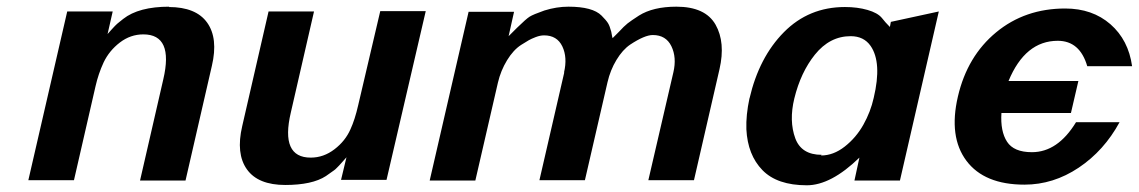

<svg xmlns="http://www.w3.org/2000/svg" viewBox="-20 -534 3375 569"><path d="M481.9 -514.2 480 -513.2Q561 -513.2 594 -466.8Q627 -420.4 607.9 -338.9L529.8 1H395L463.9 -298.8Q495.1 -432.1 404.8 -432.1Q366.7 -432.1 335.2 -408Q303.7 -383.8 287.1 -349.1Q271.5 -315.4 263.2 -278.8L199.2 0H64L179.2 -500H314L298.8 -433.1Q302.2 -437 308.1 -443.6Q314 -450.2 315.7 -451.9Q317.4 -453.6 320.8 -457.3Q324.2 -460.9 327.1 -463.4Q330.1 -465.8 334.2 -469.2Q338.4 -472.7 345.2 -478Q391.1 -514.2 481.9 -514.2Z M824.7 14.2H825.7Q744.6 14.2 711.7 -32.2Q678.7 -78.6 697.8 -160.2L775.9 -500H910.6L841.8 -200.2Q810.5 -66.9 900.9 -66.9Q939 -66.9 971.2 -91.6Q1003.4 -116.2 1018.6 -150.9Q1031.7 -179.2 1041.5 -222.2L1106.9 -501H1241.7L1125.5 -1H990.7L1006.8 -67.9Q1002.9 -63.5 995.1 -54.7Q987.3 -45.9 985.4 -43.9Q983.4 -42 978.5 -36.9Q973.6 -31.7 970 -29.3Q966.3 -26.9 960.4 -22.5Q954.6 -18.1 945.8 -12.2Q905.3 14.2 824.7 14.2Z M1652.3 -319.8 1651.4 -318.8Q1662.1 -363.8 1646.5 -396.5Q1630.9 -429.2 1592.3 -429.2Q1581.1 -429.2 1567.6 -424.1Q1554.2 -418.9 1547.1 -414.8Q1540 -410.6 1524.4 -400.9Q1501.5 -386.2 1482.7 -355.5Q1463.9 -324.7 1455.6 -289.1L1388.7 1H1253.4L1368.7 -499H1503.4L1487.3 -426.8L1512.7 -452.1Q1539.1 -478 1549.6 -484.6Q1560.1 -491.2 1593.3 -502.9Q1629.4 -514.2 1664.6 -514.2Q1736.3 -514.2 1762.7 -487.8Q1776.4 -474.1 1781.7 -465.6Q1787.1 -457 1791.5 -439.9Q1794.4 -422.9 1795.4 -420.9L1813.5 -439Q1829.6 -456.5 1839.8 -464.6Q1850.1 -472.7 1873.5 -487.8Q1915.5 -514.2 1984.4 -514.2Q2070.3 -514.2 2100.6 -460.9Q2130.4 -408.2 2112.3 -329.1L2036.6 0H1901.4L1975.6 -319.8Q1985.8 -363.8 1969.7 -397Q1953.6 -430.2 1914.6 -430.2Q1890.6 -430.2 1847.7 -401.9Q1825.2 -386.7 1806.9 -356.4Q1788.6 -326.2 1780.3 -290L1713.4 0H1578.6Z M2201.2 -243.2V-242.2Q2229.5 -364.3 2303.2 -438.7Q2377 -513.2 2483.9 -513.2Q2521 -513.2 2550.8 -504.6Q2580.6 -496.1 2593.3 -481Q2603.5 -467.8 2617.2 -454.1L2620.1 -469.2L2762.2 -500L2647 1H2512.2L2526.9 -66.9Q2442.4 15.1 2371.1 15.1Q2283.2 15.1 2239.5 -29.8Q2195.8 -74.7 2191.9 -150.9Q2190.4 -192.9 2201.2 -243.2ZM2415 -75.2 2413.1 -73.2Q2449.7 -73.2 2483.4 -99.6Q2517.1 -126 2538.6 -164.3Q2560.1 -202.6 2569.3 -244.1Q2594.2 -348.6 2560.1 -397.9Q2540 -426.8 2501 -426.8Q2439 -426.8 2395 -372.1Q2353 -319.8 2334 -242.2Q2317.9 -175.8 2336.9 -124Q2355 -75.2 2415 -75.2Z M3168.9 -171.9H3297.9Q3252 -87.4 3176.8 -37.1Q3101.6 13.2 3016.1 13.2Q2897 13.2 2844 -57.6Q2791 -128.4 2818.8 -248Q2846.7 -367.7 2932.1 -438.2Q3017.6 -508.8 3136.7 -508.8Q3217.3 -508.8 3270.8 -462.2Q3324.2 -415.5 3335 -337.9H3202.1Q3180.2 -413.1 3114.7 -413.1Q3018.1 -413.1 2968.8 -293.9H3175.8L3153.8 -199.2H2947.8Q2944.3 -145 2964.4 -114Q2984.4 -83 3038.1 -83Q3114.7 -83 3168.9 -171.9Z"/></svg>

Font: Perun
Style: Bold Italic
Weight: 700
Italic angle: -12°
Foundry: Copyright (c) Stefan Peev, Context Ltd, 2016
Version: Version 001.000